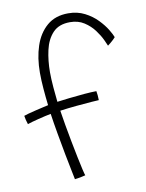

<svg xmlns="http://www.w3.org/2000/svg" viewBox="-79 -741 606 797"><g transform="rotate(-10 224.0 -342.5)"><path d="M172 -1Q171.5 -4.5 165.2 -34.5Q159 -64.5 150.5 -108.8Q142 -153 133.8 -200.2Q125.5 -247.5 120 -285.5Q96.5 -281 65.8 -273.2Q35 -265.5 19.5 -260Q16.5 -268.5 14 -278.8Q11.5 -289 10.5 -296.5Q15 -298.5 29.8 -302.5Q44.5 -306.5 62.5 -310.8Q80.5 -315 95.5 -318.5Q110.5 -322 115.5 -323Q111.5 -357 108.5 -393.5Q105.5 -430 105.5 -461.5Q105.5 -523.5 122.2 -573.8Q139 -624 174 -654Q209 -684 263.5 -684Q302.5 -684 333 -668.2Q363.5 -652.5 385.2 -630Q407 -607.5 420 -586Q433 -564.5 437 -553Q434.5 -549.5 428 -543.5Q421.5 -537.5 414.8 -531.8Q408 -526 403.5 -523Q401 -529.5 391.8 -549.2Q382.5 -569 365.8 -591.5Q349 -614 324 -630.2Q299 -646.5 264.5 -646.5Q217.5 -646.5 192 -619.2Q166.5 -592 156.8 -548.5Q147 -505 147 -456Q147 -429 150 -392.2Q153 -355.5 156 -330Q173.5 -332.5 206 -336.2Q238.5 -340 271.8 -342.8Q305 -345.5 323 -345.5Q324.5 -338.5 325.5 -327.5Q326.5 -316.5 326.5 -307Q322 -307 294.2 -305Q266.5 -303 230 -299.5Q193.5 -296 161.5 -291.5Q165.5 -264 171.8 -228.8Q178 -193.5 185 -157Q192 -120.5 198.5 -88.8Q205 -57 210 -35.5Q215 -14 217 -9.5Q211 -8 202 -6Q193 -4 184.8 -2.8Q176.5 -1.5 172 -1Z"/></g></svg>

Font: Grandstander Thin Thin
Style: Regular
Weight: 250
Version: Version 1.200